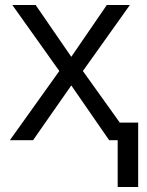

<svg xmlns="http://www.w3.org/2000/svg" viewBox="-20 -555 582 760"><path d="M214.8 -273.9 28.8 -535.2H121.1L262.2 -330.1L402.8 -535.2H494.1L308.1 -273.9L454.1 -69.8H526.9V185.1H445.8V0H412.1L262.2 -216.8L110.8 0H19Z"/></svg>

Font: Zoram GWebM
Style: Regular
Weight: 400
Foundry: Ascender Corporation
Version: Version 1.000